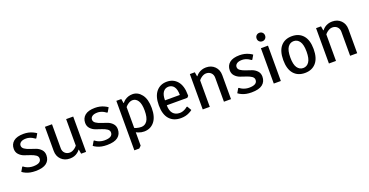

<svg xmlns="http://www.w3.org/2000/svg" viewBox="-34 -1526 4907 2552"><g transform="rotate(-20 2420.0 -250.0)"><path d="M220 10Q138 10 82 -17Q53 -30 35 -45L70 -105H80Q91 -95 115 -82Q161 -60 210 -60Q325 -60 325 -130Q325 -160 296 -179.5Q267 -199 226 -212Q185 -225 144 -240Q103 -255 74 -286.5Q45 -318 45 -365Q45 -432 92.5 -471Q140 -510 235 -510Q306 -510 364 -482Q392 -469 410 -455L375 -395H365Q350 -406 331 -417Q287 -440 245 -440Q195 -440 170 -421.5Q145 -403 145 -375Q145 -345 174 -325.5Q203 -306 244 -293Q285 -280 326 -265Q367 -250 396 -218.5Q425 -187 425 -140Q425 -69 375 -29.5Q325 10 220 10Z M705 10Q630 10 582.5 -37.5Q535 -85 535 -160V-500H635V-160Q635 -118 661.5 -91.5Q688 -65 730 -65Q767 -65 805 -95Q822 -108 835 -125V-500H935V0H865L855 -60H850Q836 -40 815 -25Q771 10 705 10Z M1230 10Q1148 10 1092 -17Q1063 -30 1045 -45L1080 -105H1090Q1101 -95 1125 -82Q1171 -60 1220 -60Q1335 -60 1335 -130Q1335 -160 1306 -179.5Q1277 -199 1236 -212Q1195 -225 1154 -240Q1113 -255 1084 -286.5Q1055 -318 1055 -365Q1055 -432 1102.5 -471Q1150 -510 1245 -510Q1316 -510 1374 -482Q1402 -469 1420 -455L1385 -395H1375Q1360 -406 1341 -417Q1297 -440 1255 -440Q1205 -440 1180 -421.5Q1155 -403 1155 -375Q1155 -345 1184 -325.5Q1213 -306 1254 -293Q1295 -280 1336 -265Q1377 -250 1406 -218.5Q1435 -187 1435 -140Q1435 -69 1385 -29.5Q1335 10 1230 10Z M1545 200V-500H1615L1625 -440H1630Q1641 -456 1665 -475Q1714 -510 1775 -510Q1851 -510 1903 -442.5Q1955 -375 1955 -250Q1955 -123 1900 -56.5Q1845 10 1755 10Q1715 10 1677 -5Q1658 -11 1645 -20V170L1615 200ZM1740 -60Q1792 -60 1823.5 -105.5Q1855 -151 1855 -250Q1855 -345 1825.5 -390Q1796 -435 1750 -435Q1713 -435 1675 -405Q1658 -392 1645 -375V-80Q1655 -75 1672 -70Q1706 -60 1740 -60Z M2275 10Q2171 10 2113 -56Q2055 -122 2055 -250Q2055 -377 2111 -443.5Q2167 -510 2260 -510Q2353 -510 2409 -443.5Q2465 -377 2465 -250V-235L2445 -215H2155Q2155 -138 2189 -99Q2223 -60 2285 -60Q2322 -60 2362 -82Q2383 -94 2395 -105H2405L2440 -45Q2422 -30 2395 -17Q2343 10 2275 10ZM2155 -285H2365Q2365 -364 2336.5 -402Q2308 -440 2260 -440Q2212 -440 2183.5 -402Q2155 -364 2155 -285Z M2585 0V-500H2655L2665 -440H2670Q2681 -456 2705 -475Q2754 -510 2815 -510Q2890 -510 2937.5 -462.5Q2985 -415 2985 -340V0H2885V-340Q2885 -382 2858.5 -408.5Q2832 -435 2790 -435Q2753 -435 2715 -405Q2698 -392 2685 -375V0Z M3275 10Q3193 10 3137 -17Q3108 -30 3090 -45L3125 -105H3135Q3146 -95 3170 -82Q3216 -60 3265 -60Q3380 -60 3380 -130Q3380 -160 3351 -179.5Q3322 -199 3281 -212Q3240 -225 3199 -240Q3158 -255 3129 -286.5Q3100 -318 3100 -365Q3100 -432 3147.5 -471Q3195 -510 3290 -510Q3361 -510 3419 -482Q3447 -469 3465 -455L3430 -395H3420Q3405 -406 3386 -417Q3342 -440 3300 -440Q3250 -440 3225 -421.5Q3200 -403 3200 -375Q3200 -345 3229 -325.5Q3258 -306 3299 -293Q3340 -280 3381 -265Q3422 -250 3451 -218.5Q3480 -187 3480 -140Q3480 -69 3430 -29.5Q3380 10 3275 10Z M3683 -597Q3666 -580 3640 -580Q3614 -580 3597 -597Q3580 -614 3580 -640Q3580 -666 3597 -683Q3614 -700 3640 -700Q3666 -700 3683 -683Q3700 -666 3700 -640Q3700 -614 3683 -597ZM3590 0V-500H3690V0Z M4030 10Q3929 10 3872 -56Q3815 -122 3815 -250Q3815 -378 3872 -444Q3929 -510 4030 -510Q4130 -510 4187.5 -444Q4245 -378 4245 -250Q4245 -122 4187.5 -56Q4130 10 4030 10ZM3946.5 -105.5Q3978 -60 4030 -60Q4082 -60 4113.5 -105.5Q4145 -151 4145 -250Q4145 -349 4113.5 -394.5Q4082 -440 4030 -440Q3978 -440 3946.5 -394.5Q3915 -349 3915 -250Q3915 -151 3946.5 -105.5Z M4370 0V-500H4440L4450 -440H4455Q4466 -456 4490 -475Q4539 -510 4600 -510Q4675 -510 4722.5 -462.5Q4770 -415 4770 -340V0H4670V-340Q4670 -382 4643.5 -408.5Q4617 -435 4575 -435Q4538 -435 4500 -405Q4483 -392 4470 -375V0Z"/></g></svg>

Font: Scada
Style: Regular
Weight: 400
Designer: Jovanny Lemonad
Foundry: Jovanny Lemonad
Version: Version 4.100;PS 004.100;hotconv 1.0.88;makeotf.lib2.5.64775